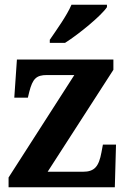

<svg xmlns="http://www.w3.org/2000/svg" viewBox="-20 -786 534 806"><path d="M189 -619V-606H253C313 -644 406 -721 429 -756V-766H280C261 -721 217 -660 189 -619ZM16 0H462L467 -179H412L406 -147C395 -87 377 -65 328 -65H180L456 -493V-536H51L40 -376H97L103 -401C117 -455 132 -471 177 -471H292L16 -41Z"/></svg>

Font: Noto Serif Ethiopic SemiCondensed
Style: Bold
Weight: 700
Width: 4
Designer: Monotype Design Team
Foundry: Monotype Imaging Inc.
Version: Version 2.102